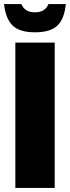

<svg xmlns="http://www.w3.org/2000/svg" viewBox="-31 -931 346 951"><path d="M45 -720H240V0H45ZM142 -771Q66 -771 31.5 -804.5Q-3 -838 -11 -911H75Q91 -870 142 -870Q193 -870 209 -911H295Q288 -838 253.5 -804.5Q219 -771 142 -771Z"/></svg>

Font: Protest Guerrilla
Style: Regular
Weight: 400
Designer: Octavio Pardo
Foundry: Ashler Design
Version: Version 2.005; ttfautohint (v1.8.4.7-5d5b)